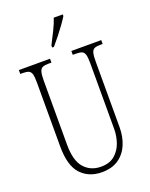

<svg xmlns="http://www.w3.org/2000/svg" viewBox="-171 -1019 872 1117"><g transform="rotate(-20 265.5 -460.5)"><path d="M263 10Q182 10 133 -42.5Q84 -95 84 -214V-608Q84 -644 79.5 -661Q75 -678 62.5 -684Q50 -690 26 -690H10V-714H203V-690H183Q160 -690 147.5 -684Q135 -678 130 -660Q125 -642 125 -605V-210Q125 -111 164.5 -66.5Q204 -22 268 -22Q321 -22 353 -49Q385 -76 399.5 -117.5Q414 -159 414 -203V-607Q414 -643 409.5 -660.5Q405 -678 392.5 -684Q380 -690 356 -690H335V-714H520V-690H504Q481 -690 468.5 -684Q456 -678 451.5 -660Q447 -642 447 -606V-201Q447 -143 427 -95Q407 -47 366 -18.5Q325 10 263 10ZM237 -784Q259 -827 276.5 -862Q294 -897 305 -931H361V-921Q351 -904 332 -877.5Q313 -851 290.5 -822.5Q268 -794 248 -771H237Z"/></g></svg>

Font: Noto Serif Ethiopic ExtraCondensed ExtraLight
Style: Regular
Weight: 200
Width: 2
Designer: Monotype Design Team
Foundry: Monotype Imaging Inc.
Version: Version 2.102; ttfautohint (v1.8.4.7-5d5b)